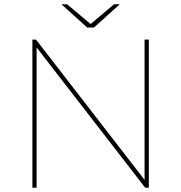

<svg xmlns="http://www.w3.org/2000/svg" viewBox="-20 -887 856 907"><path d="M133 0V-700H150L674 -23H663V-700H683V0H666L142 -677H153V0ZM392 -757 270 -867H297L411 -771H405L519 -867H546L424 -757Z"/></svg>

Font: Montserrat Thin
Style: Regular
Weight: 100
Designer: Julieta Ulanovsky
Foundry: Julieta Ulanovsky
Version: Version 9.000